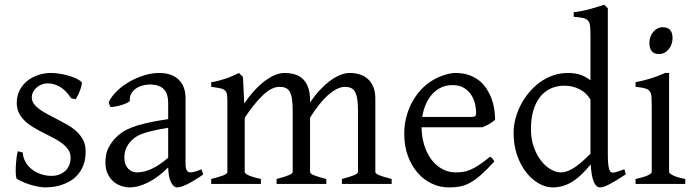

<svg xmlns="http://www.w3.org/2000/svg" viewBox="-20 -777 2941 811"><path d="M341.8 -138.2Q341.8 -103.5 332 -78.9Q322.3 -54.2 306.6 -37.1Q291 -20 272 -9.8Q252.9 0.5 234.4 5.9Q215.8 11.2 199.5 12.9Q183.1 14.6 173.8 14.6Q150.4 14.6 117.4 5.9Q84.5 -2.9 51.8 -21Q48.3 -22.5 47.1 -36.9Q45.9 -51.3 46.6 -70.1Q47.4 -88.9 49.6 -107.9Q51.8 -127 55.2 -138.2L76.2 -132.8Q77.1 -112.3 86.9 -94.2Q96.7 -76.2 113 -63Q129.4 -49.8 151.1 -42Q172.9 -34.2 198.2 -34.2Q215.8 -34.2 230.5 -39.8Q245.1 -45.4 255.9 -55.4Q266.6 -65.4 272.5 -79.6Q278.3 -93.8 278.3 -110.8Q278.3 -130.4 267.8 -145.5Q257.3 -160.6 240.2 -173.1Q223.1 -185.5 201.4 -196.5Q179.7 -207.5 157.2 -219.2Q136.7 -229.5 117.7 -241.2Q98.6 -252.9 83.7 -267.6Q68.8 -282.2 59.8 -300.3Q50.8 -318.4 50.8 -341.8Q50.8 -372.1 63 -395.8Q75.2 -419.4 95.5 -435.5Q115.7 -451.7 141.8 -460.2Q168 -468.8 195.8 -468.8Q210.9 -468.8 229.2 -466.1Q247.6 -463.4 265.4 -458.5Q283.2 -453.6 298.8 -446.8Q314.5 -439.9 324.2 -431.2Q327.1 -428.2 325 -418Q322.8 -407.7 318.1 -395.5Q313.5 -383.3 308.1 -372.6Q302.7 -361.8 299.8 -357.9L280.8 -361.8Q257.3 -397 232.2 -410.9Q207 -424.8 183.1 -424.8Q167 -424.8 154.3 -419.4Q141.6 -414.1 132.6 -405.5Q123.5 -397 118.9 -386.7Q114.3 -376.5 114.3 -366.2Q114.3 -350.6 123.5 -338.1Q132.8 -325.7 147.9 -314.7Q163.1 -303.7 182.4 -293.7Q201.7 -283.7 222.2 -272.9Q243.2 -262.2 264.6 -250Q286.1 -237.8 303.2 -221.9Q320.3 -206.1 331.1 -185.8Q341.8 -165.5 341.8 -138.2Z M558.1 -48.8Q587.4 -48.8 620.4 -63.7Q653.3 -78.6 690.4 -110.8V-237.3Q649.4 -230.5 622.8 -224.1Q596.2 -217.8 579.1 -211.2Q562 -204.6 551.8 -197.3Q541.5 -189.9 533.7 -181.6Q521 -168.5 513.2 -151.6Q505.4 -134.8 505.4 -111.8Q505.4 -92.3 511.2 -80.1Q517.1 -67.9 525.4 -60.8Q533.7 -53.7 542.7 -51.3Q551.8 -48.8 558.1 -48.8ZM838.4 -40Q796.9 -11.2 769.8 1.7Q742.7 14.6 729 14.6Q712.9 14.6 702.1 -7.8Q691.4 -30.3 690.4 -69.8Q668.5 -47.9 646.5 -31.7Q624.5 -15.6 603.5 -5.4Q582.5 4.9 563.7 9.8Q544.9 14.6 529.3 14.6Q511.7 14.6 493.2 8.8Q474.6 2.9 459.7 -9.8Q444.8 -22.5 435.1 -42.5Q425.3 -62.5 425.3 -90.8Q425.3 -127.9 438.2 -152.8Q451.2 -177.7 469.2 -195.8Q481 -207.5 495.8 -218Q510.7 -228.5 535.4 -238.3Q560.1 -248 597.2 -256.8Q634.3 -265.6 690.4 -273.9V-342.8Q690.4 -359.4 686.5 -373.8Q682.6 -388.2 673.3 -398.7Q664.1 -409.2 648.2 -414.8Q632.3 -420.4 608.4 -419.9Q592.8 -419.4 577.6 -414.6Q562.5 -409.7 551.3 -400.9Q540 -392.1 533.7 -380.1Q527.3 -368.2 528.8 -353.5Q529.3 -349.1 518.8 -343.5Q508.3 -337.9 493.9 -333.5Q479.5 -329.1 465.6 -326.7Q451.7 -324.2 445.8 -325.7L439 -344.7Q450.2 -369.1 473.1 -391.6Q496.1 -414.1 525.6 -431.2Q555.2 -448.2 588.1 -458.5Q621.1 -468.8 651.9 -468.8Q705.6 -468.8 734.6 -440.7Q763.7 -412.6 763.7 -362.3V-86.9Q763.7 -66.4 769 -57.6Q774.4 -48.8 783.2 -48.8Q790 -48.8 800.8 -51.3Q811.5 -53.7 831.1 -62Z M1424.3 0V-21Q1459.5 -30.3 1475.8 -37.1Q1492.2 -43.9 1492.2 -50.8V-309.1Q1492.2 -338.9 1489 -358.6Q1485.8 -378.4 1479.2 -389.6Q1472.7 -400.9 1462.2 -405.5Q1451.7 -410.2 1437 -410.2Q1420.9 -410.2 1402.8 -401.1Q1384.8 -392.1 1365.7 -375.2Q1346.7 -358.4 1327.4 -334.2Q1308.1 -310.1 1289.6 -279.8V-50.8Q1289.6 -43.9 1304.7 -37.4Q1319.8 -30.8 1358.4 -21V0H1148.4V-21Q1183.6 -30.3 1200 -37.1Q1216.3 -43.9 1216.3 -50.8V-309.1Q1216.3 -338.9 1213.4 -358.6Q1210.4 -378.4 1203.9 -389.6Q1197.3 -400.9 1186.8 -405.5Q1176.3 -410.2 1161.1 -410.2Q1127.9 -410.2 1091.6 -376Q1055.2 -341.8 1013.7 -279.8V-50.8Q1013.7 -43.5 1032 -35.6Q1050.3 -27.8 1082 -21V0H872.1V-21Q904.3 -29.3 922.4 -35.9Q940.4 -42.5 940.4 -50.8V-347.2Q940.4 -366.7 938.7 -377.9Q937 -389.2 929.9 -395.3Q922.9 -401.4 909.2 -404.3Q895.5 -407.2 872.1 -410.2V-429.7Q890.6 -432.6 906.2 -436.8Q921.9 -440.9 936 -445.8Q950.2 -450.7 963.1 -456.5Q976.1 -462.4 989.3 -468.8L1006.3 -451.7L1011.7 -339.8Q1033.7 -372.1 1056.2 -396.2Q1078.6 -420.4 1100.6 -436.5Q1122.6 -452.6 1143.1 -460.7Q1163.6 -468.8 1181.2 -468.8Q1204.6 -468.8 1224.4 -463.1Q1244.1 -457.5 1258.5 -444.1Q1272.9 -430.7 1281.2 -408.7Q1289.6 -386.7 1289.6 -354V-343.8Q1310.1 -374.5 1332 -397.7Q1354 -420.9 1375.7 -436.8Q1397.5 -452.6 1418.2 -460.7Q1439 -468.8 1457 -468.8Q1480.5 -468.8 1500.2 -462.4Q1520 -456.1 1534.4 -442.9Q1548.8 -429.7 1557.1 -409.4Q1565.4 -389.2 1565.4 -361.8V-50.8Q1565.4 -43.9 1580.6 -37.4Q1595.7 -30.8 1634.3 -21V0Z M1890.6 -417.5Q1865.2 -417.5 1844 -407.7Q1822.8 -397.9 1806.4 -380.1Q1790 -362.3 1779.1 -337.6Q1768.1 -313 1763.7 -283.2H1972.7Q1983.9 -283.2 1987.5 -286.9Q1991.2 -290.5 1991.2 -300.8Q1991.2 -314 1987.5 -333.7Q1983.9 -353.5 1972.9 -372.3Q1961.9 -391.1 1942.1 -404.3Q1922.4 -417.5 1890.6 -417.5ZM2071.3 -272Q2062.5 -262.2 2047.9 -253.9Q2033.2 -245.6 2017.6 -239.3H1760.7Q1761.2 -201.2 1771.2 -166.7Q1781.2 -132.3 1800 -106.2Q1818.8 -80.1 1845.5 -64.5Q1872.1 -48.8 1905.3 -48.8Q1920.4 -48.8 1934.8 -50.8Q1949.2 -52.7 1965.8 -59.6Q1982.4 -66.4 2002.7 -79.6Q2022.9 -92.8 2050.3 -115.2Q2056.6 -111.8 2061.3 -105.5Q2065.9 -99.1 2068.4 -95.2Q2035.6 -59.6 2011 -37.8Q1986.3 -16.1 1964.6 -4.4Q1942.9 7.3 1921.6 11Q1900.4 14.6 1875.5 14.6Q1837.9 14.6 1804 -1.5Q1770 -17.6 1744.1 -47.1Q1718.3 -76.7 1702.9 -118.4Q1687.5 -160.2 1687.5 -211.9Q1687.5 -244.6 1694.8 -276.4Q1702.1 -308.1 1716.1 -336.4Q1730 -364.7 1750 -388.7Q1770 -412.6 1795.4 -430.2Q1806.2 -437.5 1819.6 -444.6Q1833 -451.7 1847.7 -457Q1862.3 -462.4 1876.7 -465.6Q1891.1 -468.8 1904.3 -468.8Q1936 -468.8 1960.9 -460Q1985.8 -451.2 2004.4 -436.3Q2022.9 -421.4 2035.6 -401.6Q2048.3 -381.8 2056.4 -359.9Q2064.5 -337.9 2067.9 -315.2Q2071.3 -292.5 2071.3 -272Z M2623.5 -41Q2601.1 -25.9 2583.7 -15.4Q2566.4 -4.9 2553.5 1.7Q2540.5 8.3 2531.2 11.5Q2522 14.6 2515.1 14.6Q2499 14.6 2488.8 -7.3Q2478.5 -29.3 2475.1 -82.5Q2456.5 -60.1 2438.2 -42Q2419.9 -23.9 2400.6 -11.5Q2381.3 1 2359.9 7.8Q2338.4 14.6 2313.5 14.6Q2286.1 14.6 2257.3 -1.2Q2228.5 -17.1 2204.3 -46.9Q2180.2 -76.7 2164.8 -119.6Q2149.4 -162.6 2149.4 -216.8Q2149.4 -244.6 2157 -274.4Q2164.6 -304.2 2178.7 -332Q2192.9 -359.9 2213.4 -384.8Q2233.9 -409.7 2259.3 -428.5Q2284.7 -447.3 2314.9 -458Q2345.2 -468.8 2379.4 -468.8Q2402.3 -468.8 2425 -463.1Q2447.8 -457.5 2474.1 -438V-622.1Q2474.1 -648.9 2472.7 -664.8Q2471.2 -680.7 2464.4 -689.2Q2457.5 -697.8 2443.4 -700.9Q2429.2 -704.1 2403.3 -706.1V-725.1Q2443.4 -730.5 2475.1 -739.5Q2506.8 -748.5 2532.2 -756.8L2547.4 -742.2V-124Q2547.4 -106.9 2548.1 -94.7Q2548.8 -82.5 2550.3 -74.2Q2551.8 -65.9 2553.7 -60.5Q2555.7 -55.2 2558.6 -51.8Q2563 -46.4 2575.4 -48.6Q2587.9 -50.8 2617.2 -62ZM2474.1 -127.4V-356.4Q2458 -384.3 2428.7 -399.7Q2399.4 -415 2364.3 -415Q2333 -415 2307.1 -403.6Q2281.2 -392.1 2262.5 -369.1Q2243.7 -346.2 2233.2 -312Q2222.7 -277.8 2222.7 -231.9Q2222.7 -190.4 2234.6 -156.5Q2246.6 -122.6 2265.1 -98.6Q2283.7 -74.7 2305.9 -61.8Q2328.1 -48.8 2348.1 -48.8Q2364.7 -48.8 2380.9 -55.7Q2397 -62.5 2412.6 -73.5Q2428.2 -84.5 2443.6 -98.6Q2459 -112.8 2474.1 -127.4Z M2664.6 0V-21Q2697.8 -27.8 2715.3 -35.9Q2732.9 -43.9 2732.9 -50.8V-327.1Q2732.9 -352.1 2731.9 -367.4Q2731 -382.8 2724.6 -391.4Q2718.3 -399.9 2704.3 -403.8Q2690.4 -407.7 2664.6 -410.2V-429.7Q2679.7 -432.6 2696.5 -436.8Q2713.4 -440.9 2730 -446Q2746.6 -451.2 2761.7 -457Q2776.9 -462.9 2789.6 -468.8H2806.2V-50.8Q2806.2 -44.9 2822.5 -36.4Q2838.9 -27.8 2874.5 -21V0ZM2820.8 -615.7Q2820.8 -602.1 2816.4 -589.8Q2812 -577.6 2804.4 -568.6Q2796.9 -559.6 2786.6 -554.2Q2776.4 -548.8 2764.2 -548.8Q2742.2 -548.8 2732.7 -561Q2723.1 -573.2 2723.1 -595.7Q2723.1 -609.4 2727.5 -621.6Q2731.9 -633.8 2739.7 -642.8Q2747.6 -651.9 2757.6 -657Q2767.6 -662.1 2779.3 -662.1Q2820.8 -662.1 2820.8 -615.7Z"/></svg>

Font: Gentium Plus Afr
Style: Regular
Weight: 400
Designer: J. Victor Gaultney, Annie Olsen, Iska Routamaa, Becca Hirsbrunner
Foundry: SIL International
Version: Version 5.000